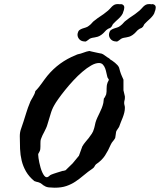

<svg xmlns="http://www.w3.org/2000/svg" viewBox="-20 -896 765 918"><path d="M144 -30.3Q118.7 -51.3 104.5 -75.9Q90.3 -100.6 83.7 -127.7Q77.1 -154.8 75.9 -184.3Q74.7 -213.9 74.7 -245.1Q74.7 -264.6 80.8 -280.5Q86.9 -296.4 92.3 -314.5Q99.1 -335.4 106.2 -358.6Q113.3 -381.8 122.6 -403.8Q125 -411.1 128.9 -417.7Q132.8 -424.3 136.7 -431.2Q140.6 -438 144 -445.1Q147.5 -452.1 148.9 -460.4Q158.2 -469.7 165.5 -479Q172.9 -488.3 179.4 -497.3Q186 -506.3 192.4 -515.4Q198.7 -524.4 206.5 -533.7Q233.9 -566.9 267.8 -591.6Q301.8 -616.2 340.8 -631.8Q343.3 -632.8 346.7 -634.5Q350.1 -636.2 351.1 -636.2Q366.2 -639.2 379.6 -644.5Q393.1 -649.9 407.2 -652.3Q410.6 -651.4 419.2 -649.4Q427.7 -647.5 436.8 -645.5Q445.8 -643.6 454.1 -641.8Q462.4 -640.1 465.8 -639.6Q472.7 -637.2 479 -632.3Q485.4 -627.4 491.2 -623.5Q491.2 -623 493.7 -621.8Q496.1 -620.6 498.8 -618.9Q501.5 -617.2 503.7 -615.5Q505.9 -613.8 506.3 -612.3Q510.7 -609.9 517.1 -605.5Q523.4 -601.1 530 -595.7Q536.6 -590.3 541.7 -584.5Q546.9 -578.6 549.3 -572.8Q552.2 -561.5 554.2 -554.9Q556.2 -548.3 558.3 -542.7Q560.5 -537.1 563.2 -531Q565.9 -524.9 570.3 -515.1V-464.4L577.1 -435.1V-428.2Q577.1 -421.9 575.4 -416.3Q573.7 -410.6 573.7 -403.8Q573.7 -398.4 575.4 -392.6Q577.1 -386.7 577.1 -380.9Q577.1 -369.1 574.2 -357.4Q571.3 -345.7 566.9 -334.2Q562.5 -322.8 557.6 -311.3Q552.7 -299.8 549.3 -289.1Q545.4 -282.2 541.5 -277.3Q537.6 -272.5 535.2 -266.1Q533.7 -259.8 533.2 -252Q532.7 -244.1 530.8 -236.3Q525.4 -226.6 519.8 -220.5Q514.2 -214.4 509.8 -205.1Q497.6 -176.3 482.2 -152.6Q466.8 -128.9 439.5 -110.8Q435.1 -106.9 432.4 -101.1Q429.7 -95.2 424.3 -91.3Q399.4 -74.2 379.9 -57.6Q360.4 -41 340.6 -27.8Q320.8 -14.6 297.4 -6.6Q273.9 1.5 241.2 1.5Q229 1.5 214.1 0Q199.2 -1.5 189.5 -9.3Q187.5 -9.3 185.1 -11.5Q182.6 -13.7 182.6 -14.2Q177.2 -18.6 172.6 -21Q168 -23.4 163.3 -24.7Q158.7 -25.9 154.1 -26.9Q149.4 -27.8 144 -30.3ZM162.6 -156.2Q162.6 -150.4 164.1 -140.4Q165.5 -130.4 168 -118.4Q170.4 -106.4 174.1 -94Q177.7 -81.5 182.4 -71.5Q187 -61.5 192.1 -55.2Q197.3 -48.8 203.1 -48.8Q207 -48.8 210 -50.5Q212.9 -52.2 215.3 -54.4Q217.8 -56.6 220.2 -58.6Q222.7 -60.5 226.1 -61.5Q229 -63 236.6 -65.4Q244.1 -67.9 252.4 -70.6Q260.7 -73.2 268.1 -75.4Q275.4 -77.6 278.3 -78.6Q279.3 -78.6 285.2 -79.6Q291 -80.6 293.5 -82L327.1 -114.7L357.4 -151.4L373.5 -195.8Q379.9 -207 388.2 -216.8Q396.5 -226.6 404.3 -236.3Q412.1 -246.1 418.9 -256.6Q425.8 -267.1 429.2 -279.8Q429.7 -280.8 430.9 -285.4Q432.1 -290 433.3 -295.4Q434.6 -300.8 435.5 -305.4Q436.5 -310.1 437 -311.5Q440.4 -322.8 445.6 -334Q450.7 -345.2 456.3 -356.4Q461.9 -367.7 466.6 -379.4Q471.2 -391.1 474.1 -403.8L476.6 -424.8Q478 -425.8 479.7 -428.7Q481.4 -431.6 483.2 -435.1Q484.9 -438.5 486.1 -441.4Q487.3 -444.3 487.8 -445.3Q489.3 -451.7 489.5 -458.5Q489.7 -465.3 489.7 -472.2Q489.7 -479 490.5 -485.6Q491.2 -492.2 493.7 -499Q493.7 -499.5 494.6 -502Q495.6 -504.4 497.1 -506.8Q498.5 -509.3 499.5 -511.7Q500.5 -514.2 500.5 -515.1L493.7 -526.4Q491.2 -534.7 489 -546.4Q486.8 -558.1 482.9 -568.8Q479 -579.6 471.9 -587.2Q464.8 -594.7 453.1 -594.7Q436.5 -594.7 416 -583Q395.5 -571.3 373.8 -552.7Q352.1 -534.2 330.8 -511.2Q309.6 -488.3 291.5 -465.8Q273.4 -443.4 259.5 -423.8Q245.6 -404.3 239.3 -392.6Q228 -373 221.4 -349.1Q214.8 -325.2 207 -301.8Q204.6 -292.5 200.2 -283.2Q195.8 -273.9 191.4 -265.1Q187 -256.8 183.1 -249Q179.2 -241.2 175.8 -231.4Q173.8 -225.6 173.6 -219.5Q173.3 -213.4 173.3 -208V-195.8Q173.3 -189.5 172.6 -182.9Q171.9 -176.3 168.5 -170.4Q168.5 -169.4 165.5 -165Q162.6 -160.6 162.6 -158.2ZM351.6 -737.8Q354 -748 360.1 -752.4Q366.2 -756.8 374 -759.5Q381.8 -762.2 390.1 -764.6Q398.4 -767.1 405.3 -772.9Q414.6 -779.8 419.7 -786.4Q424.8 -793 434.6 -799.8Q447.3 -810.1 461.4 -819.1Q475.6 -828.1 487.8 -838.4Q498 -845.7 504.2 -852.8Q510.3 -859.9 515.6 -865Q521 -870.1 527.1 -873.3Q533.2 -876.5 543.5 -876.5Q545.9 -876.5 548.8 -876.2Q551.8 -876 555.2 -875.5Q556.2 -876.5 558.1 -876.5Q559.1 -876.5 560.1 -876Q562 -875.5 564.2 -875Q566.4 -874.5 568.8 -872.1Q574.2 -868.7 574.2 -859.9Q574.2 -856.9 573.2 -852.1Q572.8 -849.6 572 -846.9Q571.3 -844.2 569.8 -840.8Q567.9 -831.5 562 -823.5Q556.2 -815.4 548.8 -808.3Q541.5 -801.3 533.7 -794.4Q525.9 -787.6 520 -780.8Q518.1 -776.4 516.1 -773.4Q514.6 -770.5 513.2 -768.3Q511.7 -766.1 510.7 -766.1Q510.3 -764.6 508.1 -763.4Q505.9 -762.2 503.2 -761Q500.5 -759.8 498.5 -759Q496.6 -758.3 496.1 -757.8Q487.8 -752.9 480.5 -744.1Q473.1 -735.4 463.9 -729Q454.6 -722.7 447.3 -720.5Q439.9 -718.3 433.6 -717.3Q427.2 -716.3 420.9 -715.1Q414.6 -713.9 407.7 -710Q407.2 -709.5 404.8 -707.5Q402.3 -705.6 399.2 -703.4Q396 -701.2 393.1 -699.2Q390.1 -697.3 388.7 -697.3Q385.7 -697.3 383.8 -697.8Q379.4 -697.8 376.5 -698.7Q364.7 -701.2 357.7 -710.2Q350.6 -719.2 350.6 -730.5Q350.6 -732.9 351.6 -737.8ZM502 -737.8Q504.4 -748 510.5 -752.4Q516.6 -756.8 524.4 -759.5Q532.2 -762.2 540.5 -764.6Q548.8 -767.1 555.7 -772.9Q564.9 -779.8 570.1 -786.4Q575.2 -793 585 -799.8Q597.7 -810.1 611.8 -819.1Q626 -828.1 638.2 -838.4Q648.4 -845.7 654.5 -852.8Q660.6 -859.9 666 -865Q671.4 -870.1 677.5 -873.3Q683.6 -876.5 693.8 -876.5Q696.3 -876.5 699.2 -876.2Q702.1 -876 705.6 -875.5Q706.5 -876.5 708.5 -876.5Q709.5 -876.5 710.4 -876Q712.4 -875.5 714.6 -875Q716.8 -874.5 719.2 -872.1Q724.6 -868.7 724.6 -859.9Q724.6 -856.9 723.6 -852.1Q723.1 -849.6 722.4 -846.9Q721.7 -844.2 720.2 -840.8Q718.3 -831.5 712.4 -823.5Q706.5 -815.4 699.2 -808.3Q691.9 -801.3 684.1 -794.4Q676.3 -787.6 670.4 -780.8Q668.5 -776.4 666.5 -773.4Q665 -770.5 663.6 -768.3Q662.1 -766.1 661.1 -766.1Q660.6 -764.6 658.4 -763.4Q656.2 -762.2 653.6 -761Q650.9 -759.8 648.9 -759Q647 -758.3 646.5 -757.8Q638.2 -752.9 630.9 -744.1Q623.5 -735.4 614.3 -729Q605 -722.7 597.7 -720.5Q590.3 -718.3 584 -717.3Q577.6 -716.3 571.3 -715.1Q564.9 -713.9 558.1 -710Q557.6 -709.5 555.2 -707.5Q552.7 -705.6 549.6 -703.4Q546.4 -701.2 543.5 -699.2Q540.5 -697.3 539.1 -697.3Q536.1 -697.3 534.2 -697.8Q529.8 -697.8 526.9 -698.7Q515.1 -701.2 508.1 -710.2Q501 -719.2 501 -730.5Q501 -732.9 502 -737.8Z"/></svg>

Font: IM FELL English
Style: Italic
Weight: 400
Italic angle: -18°
Designer: Igino Marini
Foundry: Igino Marini
Version: 3.00